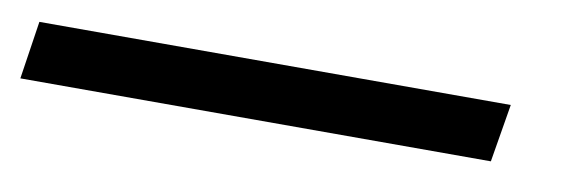

<svg xmlns="http://www.w3.org/2000/svg" viewBox="-63 -74 645 215"><g transform="rotate(10 259.0 33.0)"><path d="M-39 66 -29 0H507L496 66Z"/></g></svg>

Font: Nunito Sans 7pt SemiExpanded
Style: Italic
Weight: 400
Width: 6
Italic angle: -9°
Designer: Vernon Adams
Foundry: Vernon Adams
Version: Version 3.101;gftools[0.9.27]